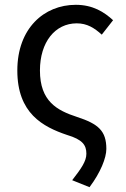

<svg xmlns="http://www.w3.org/2000/svg" viewBox="-20 -577 522 798"><path d="M352 201C398 140 422 79 422 42C422 -33 389 -62 300 -91C217 -118 146 -156 146 -284C146 -402 209 -480 299 -480C342 -480 372 -461 403 -433L450 -493C413 -527 366 -557 295 -557C163 -557 52 -459 52 -284C52 -106 158 -50 259 -16C323 3 339 26 339 62C339 93 318 123 280 172Z"/></svg>

Font: Noto Sans CJK SC
Style: Regular
Weight: 400
Designer: Ryoko NISHIZUKA 西塚涼子 (kana, bopomofo & ideographs); Paul D. Hunt (Latin, Greek & Cyrillic); Sandoll Communications 산돌커뮤니
Foundry: Adobe
Version: Version 2.004;hotconv 1.0.118;makeotfexe 2.5.65603